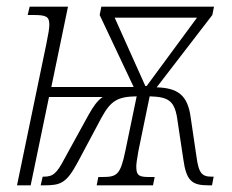

<svg xmlns="http://www.w3.org/2000/svg" viewBox="-20 -556 697 576"><path d="M119 -424 31 0H72L127 -265H288C272 -254 260 -237 246 -212L174 -81C150 -35 139 -26 111 -26H108L102 0H112C162 0 179 -6 213 -69L285 -204C313 -255 334 -266 390 -267L356 -103C341 -31 331 -25 286 -25H275L270 0H439L444 -25H427C399 -25 390 -29 389 -51C388 -62 391 -78 395 -102L429 -267C486 -265 505 -255 513 -191L530 -78C539 -12 557 0 606 0H616L621 -26H616C586 -26 576 -35 569 -89L552 -204C543 -272 512 -292 450 -294L617 -511L622 -536H284L279 -511L381 -295H134L184 -536H69L63 -511H79C118 -511 128 -507 128 -482C128 -471 125 -453 119 -424ZM416 -298 324 -503H571L420 -298Z"/></svg>

Font: Noto Serif Condensed ExtraLight
Style: Italic
Weight: 200
Width: 3
Italic angle: -12°
Designer: Monotype Design Team
Foundry: Monotype Imaging Inc.
Version: Version 2.013